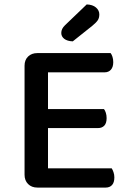

<svg xmlns="http://www.w3.org/2000/svg" viewBox="-20 -847 584 868"><path d="M149 1Q123 1 107 -15Q91 -31 91 -57V-550Q91 -576 107 -591.5Q123 -607 149 -607H480Q485 -601 488.5 -590Q492 -579 492 -566Q492 -544 481.5 -532Q471 -520 453 -520H197V-354H450Q455 -348 458.5 -337Q462 -326 462 -313Q462 -290 451.5 -279Q441 -268 423 -268H197V-86H485Q489 -80 493 -69Q497 -58 497 -45Q497 -22 486.5 -10.5Q476 1 458 1ZM372 -827Q399 -826 414 -813Q429 -800 429 -782Q429 -766 422 -755.5Q415 -745 398 -731L309 -660Q284 -661 270.5 -671.5Q257 -682 257 -698Q257 -717 274 -733Z"/></svg>

Font: Baloo Paaji 2 Medium
Style: Regular
Weight: 500
Designer: Shuchita Grover, Noopur Datye and Ek Type
Foundry: Ek Type
Version: Version 1.640;hotconv 1.0.111;makeotfexe 2.5.65597; ttfautoh